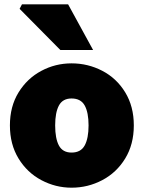

<svg xmlns="http://www.w3.org/2000/svg" viewBox="-20 -858 667 891"><path d="M26 -276Q26 -364 66 -429Q106 -494 171.5 -529Q237 -564 312 -564Q388 -564 454.5 -529.5Q521 -495 561 -429.5Q601 -364 601 -276Q601 -188 561 -122.5Q521 -57 454.5 -22Q388 13 312 13Q238 13 172 -22Q106 -57 66 -122.5Q26 -188 26 -276ZM391 -276Q391 -336 373 -368.5Q355 -401 312 -401Q271 -401 253.5 -368.5Q236 -336 236 -276Q236 -215 253.5 -182.5Q271 -150 312 -150Q355 -150 373 -183Q391 -216 391 -276ZM71 -817 82 -838H296L412 -626H260Z"/></svg>

Font: Nebula Sans Black
Style: Regular
Weight: 900
Designer: Paul D. Hunt for Adobe (as Source Sans)
Foundry: Nebula Entertainment & Broadcasting LLC
Version: Version 1.010